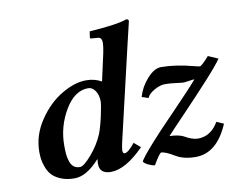

<svg xmlns="http://www.w3.org/2000/svg" viewBox="-78 -802 1149 921"><g transform="rotate(-10 497.0 -341.5)"><path d="M401.9 -332Q401.9 -362.8 387.9 -383.8Q374 -404.8 353 -404.8Q287.1 -404.8 240 -325.4Q192.9 -246.1 192.9 -153.8Q192.9 -129.9 194.3 -113Q195.8 -96.2 201.4 -77.6Q207 -59.1 219 -49.1Q231 -39.1 250 -39.1Q268.1 -39.1 306.6 -83.5Q345.2 -127.9 367.2 -180.2Q380.4 -216.3 391.1 -266.6Q401.9 -316.9 401.9 -332ZM577.1 -583 470.2 -125Q463.4 -95.2 462.9 -83Q462.9 -66.9 472.2 -66.9Q489.3 -66.9 522.9 -108.9L554.2 -82Q463.4 9.8 392.1 9.8Q336.9 9.8 336.9 -39.1Q336.9 -50.3 338.9 -60.1L336.9 -61Q273.9 9.8 214.8 9.8Q176.8 9.8 148.4 -2.2Q120.1 -14.2 105.5 -30.5Q90.8 -46.9 82.5 -69.8Q74.2 -92.8 72 -109.4Q69.8 -126 69.8 -144Q69.8 -225.1 117.9 -296.6Q166 -368.2 230.5 -406Q294.9 -443.8 350.1 -443.8Q392.1 -443.8 424.8 -424.8L454.1 -557.1Q460.9 -589.4 460.9 -606.9Q460.9 -634.8 439.9 -634.8L409.2 -637.2Q404.3 -637.2 403.8 -642.1L408.2 -671.9Q547.4 -681.6 589.8 -698.2Q602.1 -698.2 602.1 -688Q592.3 -647 577.1 -583ZM945.8 -457 994.1 -436Q974.1 -406.2 915 -341.6Q856 -276.9 786.9 -204.8Q717.8 -132.8 698.2 -110.8Q739.3 -109.9 764.2 -98.1Q803.2 -75.2 831.1 -75.2Q894 -75.2 931.2 -139.2L965.8 -124Q908.7 9.8 805.2 9.8Q747.1 9.8 709 -13.2Q665 -40 645 -40Q637.2 -40 605 15.1Q589.8 13.2 572.5 4.6Q555.2 -3.9 550.8 -12.2Q555.7 -27.3 617.2 -96.2Q647 -130.4 735.6 -221.7Q824.2 -313 862.8 -357.9Q858.9 -358.9 837.4 -355.5Q815.9 -352.1 812 -352.1Q798.8 -352.1 772.5 -356Q746.1 -359.9 719.2 -359.9Q696.3 -359.9 667.7 -344Q639.2 -328.1 630.9 -308.1L599.1 -318.8Q612.3 -365.7 647.2 -404.8Q682.1 -443.8 714.8 -443.8Q784.7 -443.8 872.1 -420.9Q893.1 -415 899.9 -415Q908.7 -415 945.8 -457Z"/></g></svg>

Font: Linux Libertine O
Style: Semibold Italic
Weight: 600
Italic angle: -11.5°
Designer: Philipp H. Poll
Foundry: Philipp H. Poll
Version: Version 5.1.2